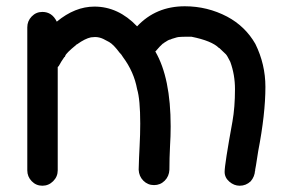

<svg xmlns="http://www.w3.org/2000/svg" viewBox="-20 -575 923 612"><path d="M744 17Q726 17 711 4Q696 -9 696 -27Q696 -51 721 -188Q729 -233 729 -291Q729 -337 714 -378Q704 -398 700 -402L679 -422H678Q655 -445 590 -458Q554 -458 549.5 -457Q545 -456 544 -456Q523 -450 523 -449Q518 -449 502 -438Q501 -436 499 -436Q488 -426 479 -415Q478 -413 475 -411Q524 -327 524 -172Q524 -141 522 -110Q520 -72 520 -34Q519 -13 505 1Q491 15 471 15Q451 15 437 1Q423 -13 422 -34Q423 -73 425 -109.5Q427 -146 427 -181Q427 -258 417 -291Q407 -346 372 -393L366 -402Q365 -402 364 -404Q363 -406 362 -406Q342 -433 328 -441L309 -451Q296 -457 283 -457L270 -456Q251 -452 226 -434Q224 -434 223 -432Q190 -405 188 -397Q187 -393 185 -393Q175 -379 167 -364Q165 -363 164 -361V-32Q164 -12 149.5 2.5Q135 17 115 17Q95 17 81 2.5Q67 -12 67 -32V-488Q67 -508 81 -522.5Q95 -537 115 -537Q146 -537 161 -506Q219 -554 281 -554Q357 -554 417 -491Q477 -555 569 -555Q641 -555 704 -522Q762 -491 794 -435Q826 -370 826 -298Q826 -212 803 -93Q794 -34 793 -32Q792 -12 779 3Q764 17 744 17ZM793 -28Q793 -33 794 -34Z"/></svg>

Font: Bad Comic
Style: Regular
Weight: 400
Designer: GGBotNet
Foundry: f0n7
Version: 0.9